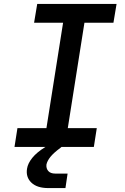

<svg xmlns="http://www.w3.org/2000/svg" viewBox="-20 -750 640 980"><path d="M54 0 69 -96H217L302 -634H154L170 -730H575L559 -634H411L326 -96H474L459 0H294L288 5Q254 30 237.5 50.5Q221 71 217 90Q215 110 226.5 123Q238 136 262 136H325L314 210H227Q169 210 140 182Q111 154 118 111Q122 84 145 55.5Q168 27 212 0Z"/></svg>

Font: JetBrains Mono NL SemiBold
Style: Italic
Weight: 600
Italic angle: -9°
Monospace: yes
Designer: Philipp Nurullin, Konstantin Bulenkov
Foundry: JetBrains
Version: Version 2.305; ttfautohint (v1.8.4.7-5d5b)